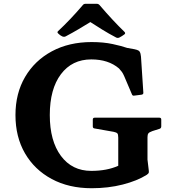

<svg xmlns="http://www.w3.org/2000/svg" viewBox="-20 -985 897 1018"><path d="M464 -670Q362 -670 303 -591.5Q244 -513 244 -375Q244 -238 303 -158.5Q362 -79 464 -79Q547 -79 607 -106V-255Q607 -273 602 -278Q597 -283 583 -286L481 -304Q472 -305 472 -315V-351Q472 -361 482 -361H825Q835 -361 835 -351V-315Q835 -305 826 -302L788 -290Q771 -284 766.5 -277.5Q762 -271 762 -257V-139L769 -80Q770 -71 768 -67.5Q766 -64 758 -58Q707 -26 630.5 -6.5Q554 13 466 13Q345 13 254 -36Q163 -85 112.5 -172Q62 -259 62 -375Q62 -490 113 -577Q164 -664 255 -713Q346 -762 466 -762Q528 -762 577 -751.5Q626 -741 654 -731L693 -724Q708 -721 715 -716.5Q722 -712 725 -700Q728 -688 729 -662L740 -494Q741 -485 731 -483L692 -478Q682 -476 679 -486L639 -580Q632 -596 626.5 -603.5Q621 -611 611 -622Q555 -670 464 -670ZM289 -807Q281 -814 288 -820Q319 -849 352 -883.5Q385 -918 419 -958Q424 -965 435 -965H492Q502 -965 508 -958Q542 -918 576 -881.5Q610 -845 640 -816Q647 -809 640 -803Q634 -798 627 -794Q620 -790 613 -786Q604 -782 596 -786Q556 -807 523 -827.5Q490 -848 459 -868Q430 -850 397 -830.5Q364 -811 328 -792Q320 -788 310 -792Q299 -797 289 -807Z"/></svg>

Font: Hahmlet
Style: Bold
Weight: 700
Designer: Minjoo Ham & Mark Frömberg
Foundry: hypertype
Version: Version 1.002; ttfautohint (v1.8.3)